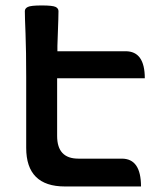

<svg xmlns="http://www.w3.org/2000/svg" viewBox="-20 -674 571 694"><path d="M186.5 -182.6Q186.5 -100.6 263.2 -100.6H420.4Q489.7 -100.6 489.7 0H214.8Q74.7 0 74.7 -139.6V-396Q74.7 -490.2 72.3 -551.8Q69.8 -613.3 69.8 -633.8Q69.8 -643.6 80.6 -648.9Q91.3 -654.3 130.9 -654.3Q170.4 -654.3 181.2 -648.9Q191.4 -643.6 191.4 -633.8Q191.4 -613.3 189 -551.8Q188 -532.7 187.5 -508.3V-488.8H434.1Q503.4 -488.8 503.4 -391.1H186.5Z"/></svg>

Font: ALMAS
Style: Bold
Weight: 700
Designer: ALMAS Font/ by Husham Jawad Kadhim, derived from the Bainsely font by/ Paul James MIller
Foundry: High-Logic / Made with FontCreator
Version: Version 1.411;September 19, 2021;FontCreator 14.0.0.2814 32-